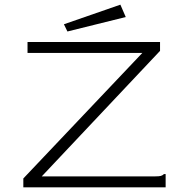

<svg xmlns="http://www.w3.org/2000/svg" viewBox="-20 -803 790 823"><path d="M80 -38 590 -576H98V-623H666V-585L159 -47H646Q662 -47 669.5 -49Q677 -51 683 -57H690V0H80ZM269 -668 254 -699 496 -783 519 -730Z"/></svg>

Font: Inconsolata ExtraExpanded Light
Style: Regular
Weight: 300
Width: 8
Monospace: yes
Designer: Raph Levien, Cyreal, Brenton Simpson
Foundry: Raph Levien, Cyreal, Google
Version: Version 3.001; ttfautohint (v1.8.2.53-6de2)